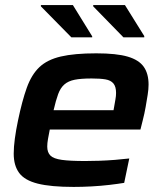

<svg xmlns="http://www.w3.org/2000/svg" viewBox="-20 -728 640 756"><path d="M270 8Q180 8 128.5 -5Q77 -18 55.5 -47Q34 -76 34 -123Q34 -149 38.5 -182.5Q43 -216 51 -254Q67 -331 85.5 -382.5Q104 -434 135 -463.5Q166 -493 219.5 -505.5Q273 -518 359 -518Q439 -518 483 -505Q527 -492 546 -465Q565 -438 565 -395Q565 -377 561.5 -355Q558 -333 553.5 -307Q549 -281 542 -254L533 -218H176Q172 -198 169 -181Q166 -164 166 -151Q166 -128 178.5 -115.5Q191 -103 223.5 -98.5Q256 -94 315 -94Q340 -94 370.5 -95Q401 -96 432.5 -98.5Q464 -101 489 -104L469 -8Q445 -4 411 0Q377 4 340.5 6Q304 8 270 8ZM191 -294H427L429 -305Q432 -323 434.5 -336.5Q437 -350 437 -362Q437 -387 426.5 -399.5Q416 -412 395 -415.5Q374 -419 341 -419Q299 -419 274 -414Q249 -409 233.5 -395.5Q218 -382 209 -357.5Q200 -333 191 -294ZM261 -581 141 -703V-708H267L343 -585V-581ZM466 -581 347 -703V-708H472L548 -586V-581Z"/></svg>

Font: Saira Expanded SemiBold
Style: Italic
Weight: 600
Width: 7
Italic angle: -12°
Designer: Hector Gatti with collaboration of the Omnibus-Type team
Foundry: Omnibus-Type
Version: Version 1.101